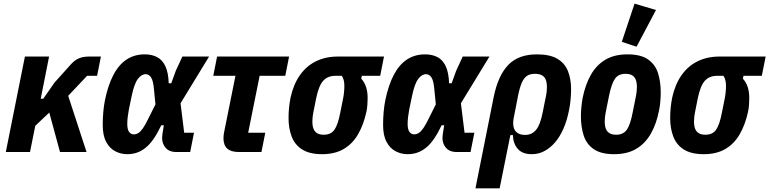

<svg xmlns="http://www.w3.org/2000/svg" viewBox="-20 -836 4231 1056"><path d="M310 0 251 -217 174 -144 145 0H12L117 -525H250L204 -293H218L280 -382L368 -480Q389 -504 412.5 -514.5Q436 -525 469 -525H535L514 -419H459L355 -309L456 0Z M1047 -106 1026 0H949Q907 0 887 -28Q867 -56 873 -96L881 -147H867Q846 -103 825 -72.5Q804 -42 781 -23.5Q758 -5 733 3.5Q708 12 679 12Q645 12 614 -4Q583 -20 564 -55.5Q545 -91 545 -149Q545 -185 548 -219.5Q551 -254 557 -284Q574 -367 603.5 -423.5Q633 -480 676 -508.5Q719 -537 776 -537Q815 -537 844 -522Q873 -507 889.5 -472Q906 -437 908 -378H922L947 -447L983 -525H1130L973 -268L993 -106ZM716 -97Q729 -97 741 -104.5Q753 -112 766 -130.5Q779 -149 795 -182L835 -262L827 -343Q823 -392 811 -410Q799 -428 781 -428Q758 -428 738 -401.5Q718 -375 704 -307L689 -235Q685 -213 682.5 -193Q680 -173 680 -155Q680 -124 690 -110.5Q700 -97 716 -97Z M1418 0H1293Q1250 0 1229.5 -19Q1209 -38 1209 -77Q1209 -86 1210.5 -97Q1212 -108 1215 -121L1275 -419H1153L1174 -525H1570L1549 -419H1408L1345 -106H1439Z M2071 -419H1970L1967 -403Q1984 -385 1993 -358.5Q2002 -332 2002 -296Q2002 -280 2000.5 -258.5Q1999 -237 1995 -220Q1979 -148 1948.5 -96Q1918 -44 1869.5 -16Q1821 12 1752 12Q1683 12 1642.5 -13.5Q1602 -39 1584.5 -84Q1567 -129 1567 -187Q1567 -218 1570 -246Q1573 -274 1578 -299Q1594 -372 1629.5 -422.5Q1665 -473 1718 -499Q1771 -525 1838 -525H2092ZM1860 -419H1825Q1782 -419 1757.5 -391.5Q1733 -364 1719 -296L1703 -216Q1701 -205 1699.5 -193Q1698 -181 1698 -168Q1698 -143 1704.5 -127Q1711 -111 1725 -103Q1739 -95 1761 -95Q1800 -95 1819.5 -122.5Q1839 -150 1852 -219L1867 -294Q1870 -308 1872 -327.5Q1874 -347 1874 -365Q1874 -379 1871 -393Q1868 -407 1860 -419Z M2589 -106 2568 0H2491Q2449 0 2429 -28Q2409 -56 2415 -96L2423 -147H2409Q2388 -103 2367 -72.5Q2346 -42 2323 -23.5Q2300 -5 2275 3.5Q2250 12 2221 12Q2187 12 2156 -4Q2125 -20 2106 -55.5Q2087 -91 2087 -149Q2087 -185 2090 -219.5Q2093 -254 2099 -284Q2116 -367 2145.5 -423.5Q2175 -480 2218 -508.5Q2261 -537 2318 -537Q2357 -537 2386 -522Q2415 -507 2431.5 -472Q2448 -437 2450 -378H2464L2489 -447L2525 -525H2672L2515 -268L2535 -106ZM2258 -97Q2271 -97 2283 -104.5Q2295 -112 2308 -130.5Q2321 -149 2337 -182L2377 -262L2369 -343Q2365 -392 2353 -410Q2341 -428 2323 -428Q2300 -428 2280 -401.5Q2260 -375 2246 -307L2231 -235Q2227 -213 2224.5 -193Q2222 -173 2222 -155Q2222 -124 2232 -110.5Q2242 -97 2258 -97Z M2595 200 2695 -301Q2719 -420 2775 -478.5Q2831 -537 2933 -537Q3004 -537 3045 -513Q3086 -489 3103.5 -445.5Q3121 -402 3121 -345Q3121 -318 3118 -286.5Q3115 -255 3110 -232Q3099 -174 3079 -128.5Q3059 -83 3032 -52Q3005 -21 2973 -4.5Q2941 12 2905 12Q2853 12 2827.5 -17.5Q2802 -47 2801 -93H2787L2728 200ZM2868 -94Q2906 -94 2929 -122.5Q2952 -151 2965 -219L2979 -289Q2984 -310 2986 -327Q2988 -344 2988 -357Q2988 -382 2981.5 -398Q2975 -414 2960.5 -422Q2946 -430 2922 -430Q2895 -430 2878 -418.5Q2861 -407 2849.5 -380Q2838 -353 2829 -308L2805 -185Q2800 -157 2805 -136.5Q2810 -116 2826 -105Q2842 -94 2868 -94Z M3358 12Q3285 12 3245 -16Q3205 -44 3190 -91.5Q3175 -139 3175 -197Q3175 -220 3177.5 -246Q3180 -272 3184 -295Q3199 -370 3229.5 -424Q3260 -478 3309.5 -507.5Q3359 -537 3431 -537Q3505 -537 3544.5 -509Q3584 -481 3599 -434Q3614 -387 3614 -328Q3614 -306 3612 -279.5Q3610 -253 3605 -230Q3591 -156 3560 -101.5Q3529 -47 3479.5 -17.5Q3430 12 3358 12ZM3369 -95Q3408 -95 3427.5 -122.5Q3447 -150 3460 -219L3478 -309Q3480 -320 3481.5 -332Q3483 -344 3483 -357Q3483 -382 3476.5 -398Q3470 -414 3456.5 -422Q3443 -430 3420 -430Q3381 -430 3362 -402.5Q3343 -375 3329 -306L3311 -216Q3309 -205 3307.5 -193Q3306 -181 3306 -168Q3306 -143 3312.5 -127Q3319 -111 3333 -103Q3347 -95 3369 -95ZM3588 -781 3481 -579 3400 -606 3470 -816Z M4170 -419H4069L4066 -403Q4083 -385 4092 -358.5Q4101 -332 4101 -296Q4101 -280 4099.5 -258.5Q4098 -237 4094 -220Q4078 -148 4047.5 -96Q4017 -44 3968.5 -16Q3920 12 3851 12Q3782 12 3741.5 -13.5Q3701 -39 3683.5 -84Q3666 -129 3666 -187Q3666 -218 3669 -246Q3672 -274 3677 -299Q3693 -372 3728.5 -422.5Q3764 -473 3817 -499Q3870 -525 3937 -525H4191ZM3959 -419H3924Q3881 -419 3856.5 -391.5Q3832 -364 3818 -296L3802 -216Q3800 -205 3798.5 -193Q3797 -181 3797 -168Q3797 -143 3803.5 -127Q3810 -111 3824 -103Q3838 -95 3860 -95Q3899 -95 3918.5 -122.5Q3938 -150 3951 -219L3966 -294Q3969 -308 3971 -327.5Q3973 -347 3973 -365Q3973 -379 3970 -393Q3967 -407 3959 -419Z"/></svg>

Font: IBM Plex Sans Condensed
Style: Bold Italic
Weight: 700
Width: 3
Italic angle: -11.31°
Designer: Mike Abbink, Paul van der Laan, Pieter van Rosmalen
Foundry: Bold Monday
Version: Version 3.201